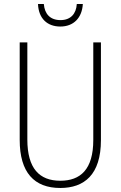

<svg xmlns="http://www.w3.org/2000/svg" viewBox="-20 -925 600 955"><path d="M392 -905H362C359 -856 331 -825 281 -825C230 -825 202 -855 198 -905H169C172 -832 216 -793 280 -793C346 -793 388 -836 392 -905ZM482 -228V-714H444V-229C444 -82 380 -26 280 -26C176 -26 116 -87 116 -231V-714H78V-229C78 -67 150 10 280 10C399 10 482 -56 482 -228Z"/></svg>

Font: Noto Sans Gurmukhi UI Condensed ExtraLight
Style: Regular
Weight: 200
Width: 3
Designer: Jelle Bosma - Monotype Design Team
Foundry: Monotype Imaging Inc.
Version: Version 2.004